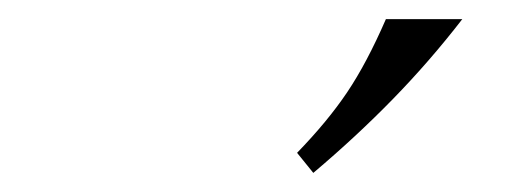

<svg xmlns="http://www.w3.org/2000/svg" viewBox="-20 -760 540 201"><path d="M308 -579 291 -600Q323 -633 343.5 -663.5Q364 -694 384 -740H464Q430 -696 391.5 -656.5Q353 -617 308 -579Z"/></svg>

Font: Inria Serif Light
Style: Italic
Weight: 300
Italic angle: -10°
Designer: Black Foundry Team
Foundry: Black Foundry
Version: Version 1.000; ttfautohint (v1.8.3)